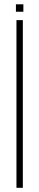

<svg xmlns="http://www.w3.org/2000/svg" viewBox="-20 -896 188 916"><path d="M58.5 0V-800H89V0ZM56 -840V-875.5H91.5V-840Z"/></svg>

Font: Big Shoulders Display Thin ExtraLight
Style: Regular
Weight: 250
Version: Version 2.002